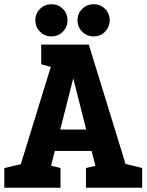

<svg xmlns="http://www.w3.org/2000/svg" viewBox="-20 -875 683 895"><path d="M43.3 0 248.7 -667H394L599.3 0H450.7L284.7 -654H358L192 0ZM165.3 -171.3V-271.3H477.3V-171.3ZM0 0V-91.7L100 -115L80 0ZM182 0 155.3 -118.3 262 -91.7V0ZM380.7 0V-91.7L480.7 -115L460.7 0ZM562.7 0 536 -118.3 642.7 -91.7V0ZM172 -667H252L271.3 -548.7L172 -575.3ZM219.7 -705.3Q188.7 -705.3 166.7 -727.3Q144.7 -749.3 144.7 -780.3Q144.7 -812 166.7 -833.7Q188.7 -855.3 220 -855.3Q251.3 -855.3 273 -833.7Q294.7 -812 294.7 -780.3Q294.7 -749.3 273 -727.3Q251.3 -705.3 219.7 -705.3ZM416.3 -705.3Q385.3 -705.3 363.3 -727.3Q341.3 -749.3 341.3 -780.3Q341.3 -812 363.3 -833.7Q385.3 -855.3 416.7 -855.3Q448 -855.3 469.7 -833.7Q491.3 -812 491.3 -780.3Q491.3 -749.3 469.7 -727.3Q448 -705.3 416.3 -705.3Z"/></svg>

Font: Epunda Slab Light
Style: Regular
Weight: 300
Designer: Simon Atzbach
Foundry: typofactur
Version: Version 1.102